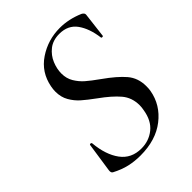

<svg xmlns="http://www.w3.org/2000/svg" viewBox="-189 -734 844 844"><g transform="rotate(-45 232.5 -312.0)"><path d="M48 -22Q40 -27 42 -41L62 -176Q62 -181 67.5 -181Q73 -181 74 -176Q81 -99 115 -53Q149 -7 211 -7Q258 -7 293 -35Q328 -63 337 -119Q340 -134 340 -147Q340 -195 311.5 -228.5Q283 -262 230 -300Q193 -327 171.5 -346Q150 -365 135 -391Q120 -417 120 -451Q120 -466 123 -481Q137 -555 197.5 -595.5Q258 -636 332 -636Q387 -636 443 -612Q456 -605 455 -595L441 -478Q441 -475 435.5 -475Q430 -475 430 -478Q422 -541 394 -580Q366 -619 312 -619Q272 -619 246 -598.5Q220 -578 207.5 -548Q195 -518 195 -489Q195 -458 209.5 -434Q224 -410 244 -392.5Q264 -375 302 -348Q360 -307 390 -272Q420 -237 420 -186Q420 -168 418 -158Q405 -84 343.5 -36Q282 12 186 12Q150 12 117 4.5Q84 -3 48 -22Z"/></g></svg>

Font: Cormorant Garamond Medium
Style: Italic
Weight: 500
Italic angle: -10°
Designer: Christian Thalmann (Catharsis Fonts)
Foundry: Catharsis Fonts
Version: Version 4.000